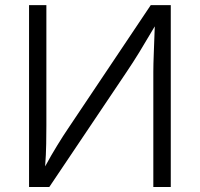

<svg xmlns="http://www.w3.org/2000/svg" viewBox="-20 -748 799 768"><path d="M663.1 0H593.3V-460.4Q593.3 -489.7 595.2 -536.9Q597.2 -584 599.1 -642.6Q562 -579.6 536.9 -538.6Q511.7 -497.6 486.3 -460L177.2 0H96.2V-727.5H165.5V-246.1Q165.5 -214.4 164.8 -172.4Q164.1 -130.4 160.6 -82.5Q185.5 -128.4 209.5 -167.2Q233.4 -206.1 252 -233.4L583 -727.5H663.1Z"/></svg>

Font: Inter Light
Style: Regular
Weight: 300
Designer: Rasmus Andersson
Foundry: rsms
Version: Version 4.000;git-a52131595